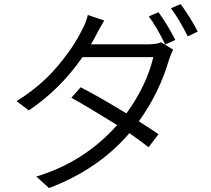

<svg xmlns="http://www.w3.org/2000/svg" viewBox="-20 -863 1040 947"><path d="M428.7 -644.5H712.9Q751 -644.5 775.4 -654.3L834 -618.2Q826.2 -603.5 813.5 -568.4Q766.6 -406.2 665 -264.6Q732.4 -221.7 761.7 -201.2L712.9 -136.7Q674.8 -167 618.2 -206.1Q463.9 -26.4 221.7 64.5L159.2 7.8Q395.5 -63.5 557.6 -246.1Q419.9 -332 332 -380.9L377.9 -432.6Q470.7 -384.8 603.5 -303.7Q703.1 -441.4 736.3 -581.1H386.7Q277.3 -422.9 122.1 -318.4L61.5 -364.3Q177.7 -435.5 259.8 -531.7Q341.8 -627.9 383.8 -713.9Q404.3 -750 413.1 -789.1L494.1 -761.7Q467.8 -717.8 453.1 -688.5Q443.4 -668.9 428.7 -644.5ZM713.9 -782.2 761.7 -802.7Q806.6 -741.2 844.7 -666L794.9 -643.6Q753.9 -728.5 713.9 -782.2ZM823.2 -822.3 871.1 -842.8Q925.8 -766.6 955.1 -707L906.2 -683.6Q862.3 -770.5 823.2 -822.3Z"/></svg>

Font: Gen Shin Gothic Monospace Normal
Style: Regular
Weight: 350
Designer: [Source Han Sans]
Ryoko NISHIZUKA  (kana & ideographs); Paul D. Hunt (Latin, Greek & Cyrillic); Wenlong ZHANG  (bopomofo
Version: Version 1.002.20150607